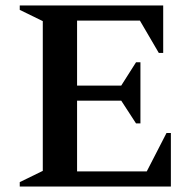

<svg xmlns="http://www.w3.org/2000/svg" viewBox="-20 -680 709 700"><path d="M52 0V-16L136 -57V-603L52 -644V-660H575V-487H559L490 -605H261V-368H422L476 -453H492V-230H476L422 -313H261V-55H515L587 -195H603V0Z"/></svg>

Font: Spectral SC SemiBold
Style: Regular
Weight: 600
Designer: Jean-Baptiste Levee
Foundry: Production Type
Version: Version 2.001